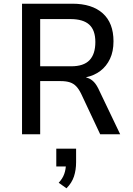

<svg xmlns="http://www.w3.org/2000/svg" viewBox="-20 -725 716 1037"><path d="M99 0V-705H371Q477 -705 535 -653Q593 -601 593 -502Q593 -447 574 -407Q555 -367 522 -342Q489 -317 446 -308V-306L454 -304Q472 -298 487.5 -282Q503 -266 518 -232L629 0H521L419 -217Q406 -244 391.5 -259Q377 -274 357 -280.5Q337 -287 307 -287H197V0ZM197 -367H365Q432 -367 463.5 -400Q495 -433 495 -498Q495 -562 462 -592Q429 -622 360 -622H197ZM339 292 297 262Q318 240 327 214.5Q336 189 336 161L353 174H284V78H391V151Q391 193 379.5 228Q368 263 339 292Z"/></svg>

Font: Nunito Sans 7pt SemiCondensed Medium
Style: Regular
Weight: 500
Width: 4
Designer: Vernon Adams
Foundry: Vernon Adams
Version: Version 3.101;gftools[0.9.27]